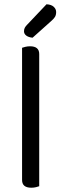

<svg xmlns="http://www.w3.org/2000/svg" viewBox="-20 -871 286 896"><path d="M197 -851Q219 -850 230.5 -839.5Q242 -829 242 -815Q242 -801 236.5 -792Q231 -783 217 -771L132 -695Q113 -697 102.5 -705Q92 -713 92 -725Q92 -735 96 -742Q100 -749 106 -755ZM163 -2Q158 0 148 2.5Q138 5 126 5Q83 5 83 -31V-648Q88 -650 98.5 -652.5Q109 -655 120 -655Q163 -655 163 -619Z"/></svg>

Font: Baloo Da 2
Style: Regular
Weight: 400
Designer: Noopur Datye, Sulekha Rajkumar and Ek Type
Foundry: Ek Type
Version: Version 1.640;hotconv 1.0.111;makeotfexe 2.5.65597; ttfautoh